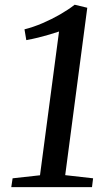

<svg xmlns="http://www.w3.org/2000/svg" viewBox="-20 -772 464 792"><path d="M32 -36.5 145 -49 223.5 -642Q205.5 -636 183.8 -629.5Q162 -623 137.8 -617Q113.5 -611 88.5 -606.5L81 -651Q117 -660 155 -676.2Q193 -692.5 227.8 -712.5Q262.5 -732.5 288 -752.5L340 -740L249 -49.5L364 -36.5L359.5 0H26.5Z"/></svg>

Font: Merriweather 48pt
Style: Italic
Weight: 400
Italic angle: -7.8°
Version: Version 2.101